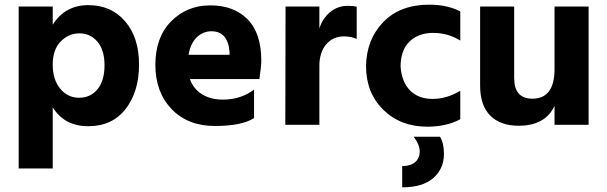

<svg xmlns="http://www.w3.org/2000/svg" viewBox="-20 -535 2603 823"><path d="M320.5 -392Q274 -392 240 -357Q206 -322 206 -258Q206 -194 238 -155Q270 -116 319 -116Q368 -116 398 -152.5Q428 -189 428 -255Q428 -321 397.5 -356.5Q367 -392 320.5 -392ZM206 187H60V-507H206V-429Q259 -513 358 -513Q457 -513 516.5 -443.5Q576 -374 576 -258Q576 -142 518.5 -68Q461 6 358.5 6Q256 6 206 -75Z M886 -401Q851 -401 824 -375.5Q797 -350 788 -300H964V-312Q957 -401 886 -401ZM1069 -29Q1017 5 901 5Q785 5 715.5 -67.5Q646 -140 646 -257.5Q646 -375 713.5 -443.5Q781 -512 881.5 -512Q982 -512 1041 -452.5Q1100 -393 1100 -275Q1100 -252 1092 -196H794Q809 -154 846 -131Q883 -108 935 -108Q1012 -108 1069 -151Z M1349 0H1203L1204 -507H1349V-413Q1363 -457 1395.5 -483.5Q1428 -510 1471 -510Q1495 -510 1509 -506V-368Q1485 -379 1454 -379Q1407 -379 1378 -344.5Q1349 -310 1349 -253Z M1883 125Q1883 188 1837.5 228Q1792 268 1704 268V177Q1740 177 1759.5 160Q1779 143 1779 114Q1779 85 1753 51H1866Q1883 78 1883 125ZM1811 8Q1697 8 1623 -64.5Q1549 -137 1549 -252Q1551 -366 1623 -440.5Q1695 -515 1820 -515Q1897 -515 1953 -486V-361Q1900 -394 1837 -394Q1774 -394 1736 -357.5Q1698 -321 1697 -252Q1701 -185 1737 -148Q1773 -111 1834 -111Q1895 -111 1953 -146V-24Q1894 8 1811 8Z M2503 0H2357V-81Q2317 4 2203 4Q2125 4 2081.5 -39.5Q2038 -83 2038 -168V-507H2184V-201Q2184 -112 2262 -112Q2357 -112 2357 -239V-507H2503Z"/></svg>

Font: Hind Colombo
Style: Bold
Weight: 700
Designer: Jyotish Sonowal, Aditi Pimprikar
Foundry: Indian Type Foundry
Version: Version 1.000;PS 1.0;hotconv 1.0.86;makeotf.lib2.5.63406; tt